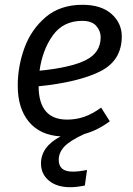

<svg xmlns="http://www.w3.org/2000/svg" viewBox="-20 -558 556 801"><path d="M141 -198Q142 -59 260 -59Q298 -59 332 -71Q366 -83 402 -109L438 -52Q387 -14 332 1Q271 29 248 54Q225 79 225 109Q225 158 283 158Q309 158 343 151L334 216Q299 223 273 223Q217 223 184 195.5Q151 168 151 124Q151 54 233 11Q147 6 100.5 -50Q54 -106 54 -201Q54 -281 82 -358Q110 -435 170.5 -486.5Q231 -538 324 -538Q402 -538 445 -500Q488 -462 488 -406Q488 -305 397.5 -260Q307 -215 141 -198ZM400 -403Q400 -429 381.5 -450Q363 -471 323 -471Q244 -471 200.5 -410.5Q157 -350 145 -263Q275 -276 337.5 -307Q400 -338 400 -403Z"/></svg>

Font: FiraGO Book
Style: Italic
Weight: 350
Italic angle: -8°
Designer: bBox Type GmbH
Foundry: bBox Type GmbH
Version: Version 1.001